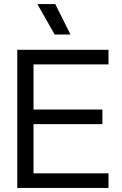

<svg xmlns="http://www.w3.org/2000/svg" viewBox="-20 -925 602 945"><path d="M65 0V-680H514V-608H145V-386H484V-314H145V-72H514V0ZM164 -905H252L327 -755H249Z"/></svg>

Font: TASA Orbiter Display
Style: Regular
Weight: 400
Designer: Weizhong Zhang
Version: Version 1.000;Glyphs 3.1.2 (3151)